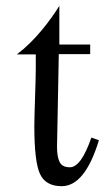

<svg xmlns="http://www.w3.org/2000/svg" viewBox="-20 -628 372 660"><path d="M320 -146Q272 12 192 12Q137 12 117.5 -30Q98 -72 98 -194Q98 -221 100.5 -292.5Q103 -364 103 -395V-441H38Q84 -476 125 -526Q158 -566 184 -608V-475H290V-442H182V-438Q182 -413 179 -278Q176 -143 176 -123Q176 -89 185 -71Q194 -53 220 -53Q259 -53 294 -155Z"/></svg>

Font: GFS Artemisia
Style: Regular
Weight: 400
Designer: Takis Katsoulidis and George D. Matthiopoulos
Foundry: Takis Katsoulidis and George D. Matthiopoulos
Version: Version 1.0